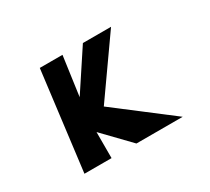

<svg xmlns="http://www.w3.org/2000/svg" viewBox="-113 -753 1036 945"><g transform="rotate(-30 404.5 -280.5)"><path d="M125 0 195 -561H324L293 -338L440 -561H600L373 -239L684 -1H421L279 -148V0Z"/></g></svg>

Font: OpenDyslexic
Style: Bold
Weight: 800
Designer: Abbie Gonzalez
Version: Version 0.920;hotconv 1.0.109;makeotfexe 2.5.65596